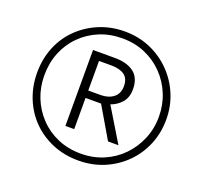

<svg xmlns="http://www.w3.org/2000/svg" viewBox="-126 -869 1083 1024"><g transform="rotate(20 416.0 -357.0)"><path d="M416 9Q336 9 269 -19Q202 -47 153 -96.5Q104 -146 77 -213Q50 -280 50 -357Q50 -436 77.5 -503Q105 -570 155.5 -619Q206 -668 272.5 -695.5Q339 -723 416 -723Q494 -723 560.5 -694.5Q627 -666 677 -615.5Q727 -565 755 -498.5Q783 -432 783 -357Q783 -279 755 -212.5Q727 -146 677 -96.5Q627 -47 560.5 -19Q494 9 416 9ZM416 -30Q485 -30 544 -55Q603 -80 647 -125Q691 -170 716 -229.5Q741 -289 741 -357Q741 -424 717 -483Q693 -542 649 -587.5Q605 -633 546 -658.5Q487 -684 416 -684Q346 -684 287 -659.5Q228 -635 183.5 -590.5Q139 -546 115 -486.5Q91 -427 91 -357Q91 -290 114.5 -231Q138 -172 181.5 -126.5Q225 -81 284.5 -55.5Q344 -30 416 -30ZM289 -141V-572H412Q483 -572 522 -541.5Q561 -511 561 -448Q561 -400 535.5 -371.5Q510 -343 475 -331L590 -141H531L427 -318H339V-141ZM409 -360Q453 -360 481.5 -382Q510 -404 510 -447Q510 -490 483.5 -509Q457 -528 409 -528H339V-360Z"/></g></svg>

Font: Noto Sans Canadian Aboriginal Light
Style: Regular
Weight: 300
Designer: Monotype Design Team, Typotheque's Kevin King
Foundry: Monotype Imaging Inc.
Version: Version 2.004; ttfautohint (v1.8.4.7-5d5b)